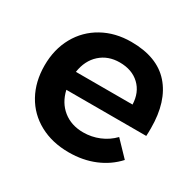

<svg xmlns="http://www.w3.org/2000/svg" viewBox="-124 -678 839 822"><g transform="rotate(30 296.0 -267.0)"><path d="M561 -261Q561 -235 560 -222H165Q178 -165 218.5 -132.5Q259 -100 318 -100Q359 -100 396.5 -115.5Q434 -131 462 -160L532 -87Q492 -43 434.5 -19Q377 5 307 5Q225 5 162.5 -29Q100 -63 66 -124.5Q32 -186 32 -266Q32 -346 66.5 -408Q101 -470 163 -504.5Q225 -539 304 -539Q432 -539 496.5 -466Q561 -393 561 -261ZM442 -309Q440 -368 403 -403Q366 -438 305 -438Q248 -438 209.5 -403.5Q171 -369 162 -309Z"/></g></svg>

Font: Montserrat arm2 Medium
Style: Regular
Weight: 500
Designer: Julieta Ulanovsky
Foundry: Julieta Ulanovsky
Version: Version 6.000